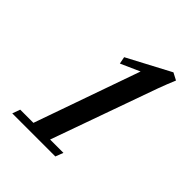

<svg xmlns="http://www.w3.org/2000/svg" viewBox="-184 -762 874 874"><g transform="rotate(45 252.5 -325.5)"><path d="M39.6 0 53.2 -37.6H138.2L317.9 -547.9L225.6 -506.8L218.8 -541L426.3 -650.9L460.9 -632.8Q444.3 -593.3 428.2 -549.8L245.6 -37.6H331.5L316.9 0Z"/></g></svg>

Font: Elstob 8pt SemiBold
Style: Italic
Weight: 600
Italic angle: -20°
Designer: Peter S. Baker
Version: Version 1.015